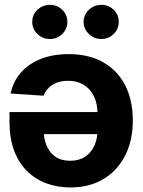

<svg xmlns="http://www.w3.org/2000/svg" viewBox="-20 -785 603 811"><path d="M270.3 -556.4Q354.7 -556.4 415.3 -522.3Q476 -488.2 508.5 -425.2Q541 -362.2 541 -275.6Q541 -191.5 508.5 -127.9Q476.1 -64.3 417 -28.7Q357.9 6.8 277.5 6.8Q223.3 6.8 176.5 -10.4Q129.7 -27.6 94.5 -62.2Q59.4 -96.7 39.7 -148.8Q20.1 -200.9 20.1 -270.3V-311.7H480.9V-218.4H93.4L163.9 -242.8Q163.9 -201.3 176.6 -170.5Q189.3 -139.7 214.3 -122.8Q239.3 -105.9 276.4 -105.9Q313.5 -105.9 339.3 -122.9Q365 -139.9 378.5 -169.6Q392 -199.3 392 -236.9V-302.9Q392 -347.1 376.5 -378.6Q361 -410.2 333.3 -427Q305.5 -443.8 268 -443.8Q242.9 -443.8 222.3 -436.6Q201.8 -429.4 187 -415.5Q172.3 -401.6 164.5 -380.7L24.8 -390Q35.4 -440.4 67.9 -477.9Q100.4 -515.3 151.8 -535.9Q203.1 -556.4 270.3 -556.4ZM191 -620.3Q160.1 -620.1 138 -641.6Q116 -663 116.2 -692.2Q116 -722.8 138 -743.6Q160.1 -764.4 191 -764.6Q221.6 -764.4 243.1 -743.6Q264.6 -722.8 264.6 -692.2Q264.6 -663 243.1 -641.6Q221.6 -620.1 191 -620.3ZM408 -620.3Q377.3 -620.1 355.3 -641.6Q333.2 -663 333.2 -692.2Q333.2 -722.8 355.3 -743.6Q377.3 -764.4 408 -764.6Q438.9 -764.4 460.4 -743.6Q481.8 -722.8 481.6 -692.2Q481.8 -663 460.4 -641.6Q438.9 -620.1 408 -620.3Z"/></svg>

Font: Inter Tight
Style: Regular
Weight: 400
Designer: Rasmus Andersson
Foundry: rsms
Version: Version 3.002